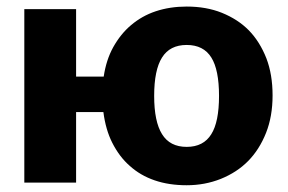

<svg xmlns="http://www.w3.org/2000/svg" viewBox="-20 -546 860 574"><path d="M611.8 -145Q634.8 -181.6 634.8 -259.3Q634.8 -337.4 611.8 -374Q588.4 -411.6 538.1 -411.6Q487.8 -411.6 464.4 -374Q440.9 -336.9 440.9 -259.3Q440.9 -182.6 464.4 -145Q487.8 -106.9 538.1 -106.9Q588.4 -106.9 611.8 -145ZM207.5 -316.9H290Q297.4 -366.7 318.4 -404.8Q340.8 -444.8 371.6 -470.7Q404.3 -498.5 445.3 -512.2Q487.8 -526.4 538.1 -526.4Q596.7 -526.4 643.1 -507.8Q691.4 -488.3 724.1 -455.1Q756.8 -421.4 776.4 -371.6Q794.9 -323.2 794.9 -260.7Q794.9 -198.2 775.4 -148.9Q755.4 -98.6 721.7 -64.5Q688.5 -30.8 640.1 -11.2Q592.3 7.8 538.1 7.8Q484.9 7.8 442.4 -6.8Q399.4 -21.5 367.7 -50.3Q336.9 -77.1 315.4 -119.6Q295.9 -158.2 289.1 -210.9H207.5V0H52.7V-518.6H207.5Z"/></svg>

Font: Lato-ExtraBold
Style: Regular
Weight: 500
Designer: Lukasz Dziedzic with Adam Twardoch and Botio Nikoltchev
Foundry: tyPoland Lukasz Dziedzic
Version: ""